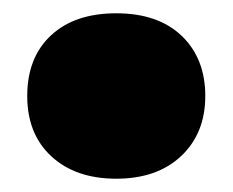

<svg xmlns="http://www.w3.org/2000/svg" viewBox="-20 -259 350 289"><path d="M155 10Q94 10 57.5 -23.5Q21 -57 21 -114.5Q21 -172.5 56.8 -205.8Q92.5 -239 155 -239Q218 -239 253.5 -205Q289 -171 289 -114.5Q289 -58.5 252.8 -24.2Q216.5 10 155 10Z"/></svg>

Font: Encode Sans SC Black
Style: Regular
Weight: 900
Version: Version 3.002